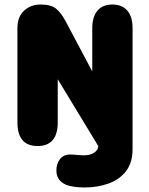

<svg xmlns="http://www.w3.org/2000/svg" viewBox="-20 -645 659 848"><path d="M387.5 -520Q387.5 -571 410.5 -598Q433.5 -625 476.5 -625Q519.5 -625 542.5 -598Q565.5 -571 565.5 -520V12.5Q565.5 74.5 535.8 112Q506 149.5 457.8 166.2Q409.5 183 354 183Q330.5 183 309 180.2Q287.5 177.5 270.5 170.5Q252 162.5 240.5 147.2Q229 132 229 107.5Q229 78.5 244.8 58Q260.5 37.5 289.5 37.5Q302 37.5 315.5 39Q323 39.5 331 40.2Q339 41 347.5 41Q371 41 385.5 34.8Q400 28.5 407 19Q414 9.5 414 0L235 -295V-105Q235 0 146 0Q57 0 57 -105V-520Q57 -571 86.5 -598Q116 -625 158.5 -625H161Q205 -625 227.5 -606.8Q250 -588.5 270.5 -550L387.5 -329.5Z"/></svg>

Font: Sono ExtraLight Monospace ExtraBold
Style: Regular
Weight: 800
Version: Version 2.112